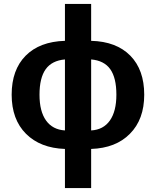

<svg xmlns="http://www.w3.org/2000/svg" viewBox="-20 -745 790 973"><path d="M441.9 208H309.1V9.8Q184.1 5.4 111.8 -66.9Q39.1 -139.6 39.1 -265.1Q39.1 -391.1 109.9 -462.6Q180.7 -534.2 309.1 -538.1V-725.1H441.9V-538.1Q569.8 -534.7 640.4 -462.9Q710.9 -391.1 710.9 -265.1Q710.9 -139.6 638.2 -66.9Q567.4 5.4 441.9 9.8ZM569.8 -265.1Q569.8 -350.6 538.8 -394.3Q507.8 -438 441.9 -443.8V-84Q503.9 -87.4 536.9 -134.3Q569.8 -181.2 569.8 -265.1ZM180.2 -265.1Q180.2 -180.7 213.4 -134.3Q246.6 -87.9 309.1 -84V-443.8Q242.7 -438 211.4 -394Q180.2 -350.1 180.2 -265.1Z"/></svg>

Font: Libra Sans Modern
Style: Bold
Weight: 700
Foundry: Stefan Peev, Context Ltd
Version: Version 1.000